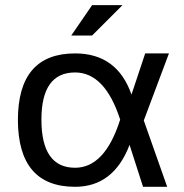

<svg xmlns="http://www.w3.org/2000/svg" viewBox="-20 -718 708 738"><path d="M48.8 -256.3Q48.8 -512.7 268.6 -512.7Q430.2 -512.7 485.4 -354.5L538.1 -512.7H629.4L532.7 -254.9L622.6 0H529.8L478 -161.1Q416.5 0 268.6 0Q49.8 0 48.8 -256.3ZM268.6 -73.2Q383.3 -73.2 441.9 -258.3Q383.3 -439.5 268.6 -439.5Q139.2 -439.5 139.2 -258.3Q139.2 -73.2 268.6 -73.2ZM334 -698.2H450.7L334 -581.5H253.9Z"/></svg>

Font: Voltera
Style: Regular
Weight: 400
Designer: Bernd Montag
Version: Version 1.301